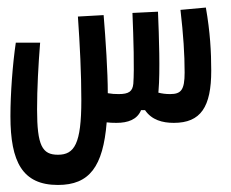

<svg xmlns="http://www.w3.org/2000/svg" viewBox="-20 -331 626 521"><path d="M137.2 170.9C222.7 170.9 259.8 121.1 269.5 1C277.3 2 285.6 2.4 295.9 2.4C327.6 2.4 352.5 -6.8 362.8 -32.2H373.5C391.6 -5.4 420.9 2.4 451.7 2.4C524.9 2.4 553.2 -41 553.2 -139.2C553.2 -189.9 550.3 -244.1 538.6 -310.5L469.7 -304.2C477.5 -236.8 481 -184.1 481 -134.3C481 -86.4 471.2 -75.7 441.4 -75.7C429.7 -75.7 419.4 -77.1 409.7 -79.6C409.7 -81.5 410.2 -83.5 410.2 -85.4C414.6 -136.2 411.6 -231 408.7 -299.3L339.4 -295.9C342.3 -226.6 344.7 -144 341.8 -104C339.8 -83 329.6 -75.7 302.2 -75.7C291.5 -75.7 283.2 -76.2 272.5 -78.1C272.5 -78.1 272.5 -78.1 272.5 -78.1C272.5 -136.2 266.6 -224.6 261.2 -290L191.4 -286.1C196.8 -208 200.7 -132.3 200.7 -58.6C200.7 59.1 182.1 88.9 137.2 88.9C94.7 88.9 80.6 64.5 80.6 -34.2C80.6 -90.8 84 -154.3 88.9 -215.3H22.9C14.2 -156.2 8.3 -77.1 8.3 -15.6C8.3 108.4 41 170.9 137.2 170.9Z"/></svg>

Font: Cascadia Mono PL SemiLight
Style: Regular
Weight: 350
Monospace: yes
Designer: Aaron Bell
Foundry: Saja Typeworks
Version: Version 2404.023